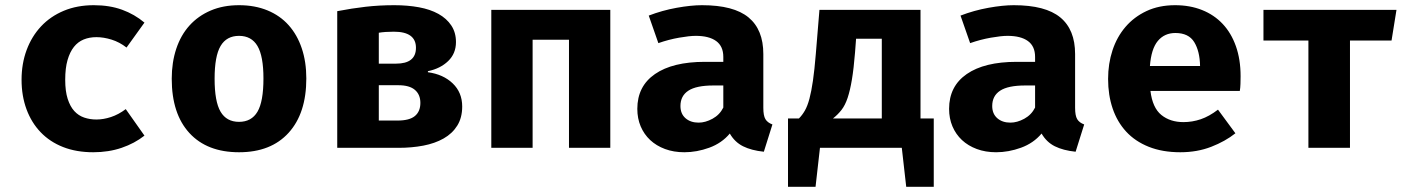

<svg xmlns="http://www.w3.org/2000/svg" viewBox="-20 -569 5440 739"><path d="M351 -109Q378 -109 407 -118.5Q436 -128 464 -149L536 -47Q498 -17 448 0Q398 17 339 17Q274 17 223 -3Q172 -23 136.5 -60Q101 -97 82 -148.5Q63 -200 63 -262Q63 -324 82.5 -376.5Q102 -429 138 -467.5Q174 -506 225.5 -527.5Q277 -549 341 -549Q402 -549 450 -531.5Q498 -514 536 -482L467 -386Q440 -407 409.5 -416.5Q379 -426 351 -426Q324 -426 302 -417Q280 -408 264.5 -388.5Q249 -369 240 -338Q231 -307 231 -262Q231 -218 240.5 -188.5Q250 -159 266 -141.5Q282 -124 304 -116.5Q326 -109 351 -109Z M900 -549Q961 -549 1009.5 -529Q1058 -509 1091 -472Q1124 -435 1141.5 -383Q1159 -331 1159 -267Q1159 -133 1091 -58Q1023 17 900 17Q777 17 709 -57Q641 -131 641 -266Q641 -329 658.5 -381.5Q676 -434 709.5 -471Q743 -508 791 -528.5Q839 -549 900 -549ZM900 -431Q852 -431 829 -392Q806 -353 806 -266Q806 -178 829 -139Q852 -100 900 -100Q948 -100 971 -139Q994 -178 994 -267Q994 -353 971 -392Q948 -431 900 -431Z M1598 -173Q1598 -205 1577 -223Q1556 -241 1513 -241H1438V-105H1510Q1556 -105 1577 -122.5Q1598 -140 1598 -173ZM1581 -385Q1581 -447 1496 -447Q1479 -447 1464.5 -446Q1450 -445 1438 -443V-324H1504Q1581 -324 1581 -385ZM1735 -407Q1735 -363 1705 -334Q1675 -305 1627 -295V-291Q1686 -283 1722.5 -248Q1759 -213 1759 -159Q1759 -116 1740 -85.5Q1721 -55 1687.5 -36Q1654 -17 1609.5 -8.5Q1565 0 1514 0H1278V-526Q1335 -537 1387.5 -543Q1440 -549 1498 -549Q1549 -549 1592.5 -541Q1636 -533 1667.5 -515.5Q1699 -498 1717 -471Q1735 -444 1735 -407Z M2170 0V-416H2030V0H1871V-531H2329V0Z M2918 -154Q2918 -124 2926 -110.5Q2934 -97 2953 -90L2920 15Q2872 10 2840 -6Q2808 -22 2789 -55Q2758 -18 2710 -0.5Q2662 17 2614 17Q2573 17 2539.5 4.5Q2506 -8 2482.5 -30Q2459 -52 2446 -82.5Q2433 -113 2433 -150Q2433 -237 2501 -284Q2569 -331 2693 -331H2764V-350Q2764 -391 2736.5 -411Q2709 -431 2658 -431Q2634 -431 2594 -424Q2554 -417 2514 -403L2477 -509Q2529 -529 2584.5 -539Q2640 -549 2682 -549Q2804 -549 2861 -502Q2918 -455 2918 -361ZM2669 -97Q2695 -97 2722.5 -112Q2750 -127 2764 -155V-240H2726Q2660 -240 2629.5 -220Q2599 -200 2599 -161Q2599 -131 2618.5 -114Q2638 -97 2669 -97Z M3136 0 3119 150H3013V-113H3055Q3068 -126 3078 -143.5Q3088 -161 3095.5 -189Q3103 -217 3109 -258.5Q3115 -300 3120 -361L3134 -531H3523V-113H3574V150H3468L3451 0ZM3271 -367Q3266 -305 3259 -263Q3252 -221 3242.5 -192.5Q3233 -164 3219 -146Q3205 -128 3186 -113H3374V-420H3275Z M4118 -154Q4118 -124 4126 -110.5Q4134 -97 4153 -90L4120 15Q4072 10 4040 -6Q4008 -22 3989 -55Q3958 -18 3910 -0.5Q3862 17 3814 17Q3773 17 3739.5 4.5Q3706 -8 3682.5 -30Q3659 -52 3646 -82.5Q3633 -113 3633 -150Q3633 -237 3701 -284Q3769 -331 3893 -331H3964V-350Q3964 -391 3936.5 -411Q3909 -431 3858 -431Q3834 -431 3794 -424Q3754 -417 3714 -403L3677 -509Q3729 -529 3784.5 -539Q3840 -549 3882 -549Q4004 -549 4061 -502Q4118 -455 4118 -361ZM3869 -97Q3895 -97 3922.5 -112Q3950 -127 3964 -155V-240H3926Q3860 -240 3829.5 -220Q3799 -200 3799 -161Q3799 -131 3818.5 -114Q3838 -97 3869 -97Z M4408 -219Q4416 -154 4450 -126.5Q4484 -99 4535 -99Q4569 -99 4601.5 -110Q4634 -121 4668 -147L4735 -56Q4696 -25 4642 -4Q4588 17 4523 17Q4454 17 4401.5 -4Q4349 -25 4314.5 -62.5Q4280 -100 4262.5 -151.5Q4245 -203 4245 -265Q4245 -324 4262 -375.5Q4279 -427 4312 -465.5Q4345 -504 4393 -526.5Q4441 -549 4503 -549Q4560 -549 4606.5 -530.5Q4653 -512 4686 -477Q4719 -442 4737 -391Q4755 -340 4755 -276Q4755 -262 4754.5 -246.5Q4754 -231 4752 -219ZM4504 -442Q4462 -442 4436.5 -411.5Q4411 -381 4406 -315H4599Q4598 -372 4576.5 -407Q4555 -442 4504 -442Z M5176 -413V0H5016V-413H4843V-531H5355L5336 -413Z"/></svg>

Font: Qzxlaeiskcpccdgjqmyffctclhy
Style: Regular
Weight: 700
Monospace: yes
Designer: Carrois Corporate & Edenspiekermann
Foundry: Carrois Corporate GbR & Edenspiekermann AG
Version: Version 2.001